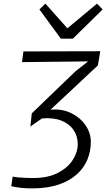

<svg xmlns="http://www.w3.org/2000/svg" viewBox="-20 -1030 585 1057"><path d="M166 7Q122 7.5 95.2 4.2Q68.5 1 42 -5L50 -58Q64 -55 82.5 -53.2Q101 -51.5 121.8 -50.8Q142.5 -50 163 -50Q244.5 -50 299 -78.5Q353.5 -107 380.8 -149.8Q408 -192.5 408 -236Q408 -281.5 384.2 -315.5Q360.5 -349.5 316.5 -366.5Q272.5 -383.5 211 -378L147 -333L155 -406L395 -637L465 -692L101 -688L109 -747L532 -748L519 -670L258 -426Q320 -432 370.2 -408Q420.5 -384 450.2 -341.2Q480 -298.5 480 -249Q480 -196 460.5 -150Q441 -104 401.8 -69.2Q362.5 -34.5 303.8 -14.2Q245 6 166 7ZM381 -817H315L197 -978L230 -1010L351 -874L514 -1010L545 -978Z"/></svg>

Font: Merriweather Sans Variable Regular
Style: Italic
Weight: 300
Italic angle: -8°
Designer: Eben Sorkin
Foundry: Eben Sorkin
Version: Version 2.001